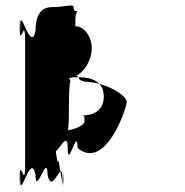

<svg xmlns="http://www.w3.org/2000/svg" viewBox="-20 -729 679 703"><path d="M174 -703C154 -703 110 -701 110 -616C92 -531 54 -712 54 -636C54 -551 52 -719 52 -634C52 -538 72 -681 72 -578V-127C72 -24 52 -168 52 -72C52 13 54 -155 54 -70C54 7 92 -175 110 -90C110 -5 154 -175 154 -90C171 -5 209 -165 209 -70C209 15 212 -157 212 -72C212 5 192 -194 192 -127V-151C192 -83 175 -283 175 -206C175 -121 172 -289 172 -204C172 -110 228 -274 228 -187C228 -102 264 -272 264 -187C366 -102 444 -333 444 -356C444 -380 366 -430 284 -430C303 -430 268 -430 268 -446C251 -462 221 -453 224 -444H239C282 -453 316 -502 316 -555C316 -591 290 -633 256 -633C256 -651 254 -678 264 -688C252 -688 249 -691 249 -707C240 -713 210 -703 174 -703ZM232 -300C232 -322 232 -429 238 -429C238 -437 228 -451 230 -455C230 -455 222 -453 228 -453C232 -449 240 -446 254 -446H271C317 -446 360 -429 360 -376C360 -324 323 -306 277 -306C293 -306 289 -300 289 -282C281 -264 249 -256 230 -252V-250C228 -254 232 -269 232 -300Z"/></svg>

Font: Hussar Przerywany
Style: Regular
Weight: 400
Foundry: Cannot Into Space Fonts
Version: Version 0.982